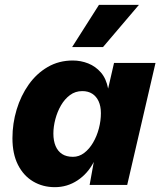

<svg xmlns="http://www.w3.org/2000/svg" viewBox="-20 -758 658 787"><path d="M204.8 9.2Q155.2 9.2 115.7 -14.3Q76.2 -37.8 53.6 -82.5Q31 -127.2 31 -191.6Q31 -251.8 48.2 -308.8Q65.4 -365.8 97.6 -411.3Q129.8 -456.8 175.6 -483.4Q221.4 -510 278.2 -510Q311.4 -510 341.6 -498Q371.8 -486 393.6 -460.9Q415.4 -435.8 423.2 -394.8L447.4 -500H617.4L501.4 0H347.4L364.4 -94.2Q339.8 -46.4 297.7 -18.6Q255.6 9.2 204.8 9.2ZM279.2 -115.2Q304 -115.2 325 -131.1Q346 -147 361.5 -173.4Q377 -199.8 385.3 -231.5Q393.6 -263.2 393.6 -294.2Q393.6 -322.4 384.3 -342.7Q375 -363 358.1 -373.8Q341.2 -384.6 317.4 -384.6Q288.8 -384.6 266.9 -368.3Q245 -352 230 -326.1Q215 -300.2 206.9 -269.5Q198.8 -238.8 198.8 -210.6Q198.8 -180.8 207.9 -159.4Q217 -138 234.6 -126.6Q252.2 -115.2 279.2 -115.2ZM385.6 -738H549.4L402.2 -565H275.6Z"/></svg>

Font: Work Sans
Style: Italic
Weight: 400
Italic angle: -13°
Designer: Wei Huang
Foundry: Wei Huang
Version: Version 2.012